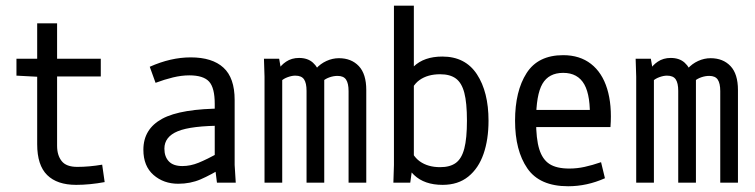

<svg xmlns="http://www.w3.org/2000/svg" viewBox="-20 -645 2665 678"><path d="M181.6 -562.5V-437.5H335.9V-375H181.6V-129.9Q181.6 -96.7 197.8 -76.2Q213.9 -55.7 252.9 -55.7Q294.9 -55.7 340.8 -63.5L349.6 -2Q296.9 7.8 249 7.8Q181.6 7.8 146.5 -26.9Q111.3 -61.5 111.3 -135.7V-374L38.1 -377.9V-437.5H111.3V-562.5Z M648.4 -378.9Q621.1 -378.9 590.8 -371.6Q560.5 -364.3 529.3 -352.5L508.8 -409.2Q583 -442.4 653.3 -442.4Q729.5 -442.4 769 -406.2Q808.6 -370.1 808.6 -292V-62.5L812.5 0H746.1L738.3 -62.5V-278.3Q738.3 -335 718.3 -356.9Q698.2 -378.9 648.4 -378.9ZM560.5 -120.1Q560.5 -91.8 576.2 -75.2Q591.8 -58.6 624 -58.6Q652.3 -58.6 681.2 -70.3Q710 -82 754.9 -106.4L758.8 -108.4L774.4 -57.6Q773.4 -57.6 772.5 -56.6Q724.6 -27.3 688.5 -11.7Q652.3 3.9 609.4 3.9Q557.6 3.9 522 -27.3Q486.3 -58.6 486.3 -116.2Q486.3 -189.5 552.7 -225.6Q619.1 -261.7 770.5 -261.7V-201.2Q655.3 -201.2 607.9 -181.6Q560.5 -162.1 560.5 -120.1Z M914.1 -374 912.1 -437.5H965.8L976.6 -375V0H914.1ZM1022.5 -377.9Q1010.7 -377.9 996.1 -372.6Q981.4 -367.2 973.6 -359.4L961.9 -396.5Q970.7 -414.1 990.2 -427.2Q1009.8 -440.4 1036.1 -440.4Q1066.4 -440.4 1085 -423.8Q1103.5 -407.2 1114.3 -375H1125V0H1062.5V-324.2Q1062.5 -351.6 1053.7 -364.7Q1044.9 -377.9 1022.5 -377.9ZM1171.9 -377Q1158.2 -377 1144 -372.1Q1129.9 -367.2 1121.1 -359.4L1095.7 -402.3Q1111.3 -419.9 1132.8 -429.7Q1154.3 -439.5 1176.8 -439.5Q1220.7 -439.5 1247.1 -411.6Q1273.4 -383.8 1273.4 -327.1V0H1210.9V-323.2Q1210.9 -350.6 1202.1 -363.8Q1193.4 -377 1171.9 -377Z M1371.1 -62.5V-625H1441.4V-79.1L1437.5 -63.5L1428.7 0H1369.1ZM1393.6 -128.9 1421.9 -141.6Q1433.6 -95.7 1462.4 -75.2Q1491.2 -54.7 1534.2 -54.7Q1569.3 -54.7 1589.8 -69.8Q1610.4 -85 1619.6 -120.6Q1628.9 -156.2 1628.9 -218.8Q1628.9 -282.2 1619.6 -317.4Q1610.4 -352.5 1589.8 -367.7Q1569.3 -382.8 1534.2 -382.8Q1490.2 -382.8 1461.4 -362.3Q1432.6 -341.8 1421.9 -294.9L1392.6 -307.6Q1404.3 -375 1440.9 -410.2Q1477.5 -445.3 1542 -445.3Q1623 -445.3 1664.1 -382.8Q1705.1 -320.3 1705.1 -218.8Q1705.1 -152.3 1687.5 -101.6Q1669.9 -50.8 1633.8 -21.5Q1597.7 7.8 1543 7.8Q1478.5 7.8 1441.9 -27.3Q1405.3 -62.5 1393.6 -128.9Z M1968.8 -450.2Q2027.3 -450.2 2066.9 -419.4Q2106.4 -388.7 2124 -331.5Q2141.6 -274.4 2135.7 -196.3H1839.8V-256.8H2101.6L2062.5 -218.8Q2066.4 -305.7 2043.5 -346.7Q2020.5 -387.7 1968.8 -387.7Q1918 -387.7 1895.5 -349.1Q1873 -310.5 1873 -218.8Q1873 -154.3 1884.3 -118.2Q1895.5 -82 1920.4 -65.9Q1945.3 -49.8 1990.2 -49.8Q2017.6 -49.8 2044.4 -55.7Q2071.3 -61.5 2102.5 -72.3L2116.2 -15.6Q2052.7 12.7 1986.3 12.7Q1885.7 12.7 1842.3 -50.3Q1798.8 -113.3 1798.8 -218.8Q1798.8 -323.2 1839.4 -386.7Q1879.9 -450.2 1968.8 -450.2Z M2226.6 -374 2224.6 -437.5H2278.3L2289.1 -375V0H2226.6ZM2335 -377.9Q2323.2 -377.9 2308.6 -372.6Q2293.9 -367.2 2286.1 -359.4L2274.4 -396.5Q2283.2 -414.1 2302.7 -427.2Q2322.3 -440.4 2348.6 -440.4Q2378.9 -440.4 2397.5 -423.8Q2416 -407.2 2426.8 -375H2437.5V0H2375V-324.2Q2375 -351.6 2366.2 -364.7Q2357.4 -377.9 2335 -377.9ZM2484.4 -377Q2470.7 -377 2456.5 -372.1Q2442.4 -367.2 2433.6 -359.4L2408.2 -402.3Q2423.8 -419.9 2445.3 -429.7Q2466.8 -439.5 2489.3 -439.5Q2533.2 -439.5 2559.6 -411.6Q2585.9 -383.8 2585.9 -327.1V0H2523.4V-323.2Q2523.4 -350.6 2514.6 -363.8Q2505.9 -377 2484.4 -377Z"/></svg>

Font: Sudo Var
Style: Regular
Weight: 400
Monospace: yes
Designer: Jens Kutilek
Foundry: Jens Kutilek
Version: Version 0.065;FEAKit 1.0